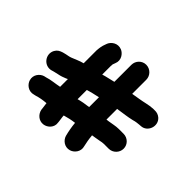

<svg xmlns="http://www.w3.org/2000/svg" viewBox="-174 -879 1119 1119"><g transform="rotate(-45 385.0 -320.0)"><path d="M659 -179H543C546 -158 549 -142 551 -131C556 -97 566 -67 568 -32V-19C569 -2 564 13 553 26C518 66 448 42 446 -11L445 -24L443 -42C442 -50 440 -59 437 -69C428 -108 427 -128 419 -178V-179H331L333 -163C336 -140 343 -115 343 -89V-50C343 -16 316 12 282 12C248 12 220 -16 220 -50V-89C220 -99 218 -109 216 -118C212 -135 211 -152 207 -170V-174C205 -173 204 -173 203 -173C178 -171 151 -166 130 -161C93 -150 62 -176 54 -203C43 -240 69 -271 97 -279C124 -286 155 -292 188 -295C185 -321 179 -348 172 -371V-372C157 -372 144 -368 129 -367L119 -366C83 -360 55 -389 51 -419C46 -455 74 -483 104 -488L114 -489C126 -491 139 -492 152 -494C151 -495 151 -497 151 -499C149 -523 145 -546 138 -568L135 -581C124 -618 150 -649 177 -657C214 -668 245 -642 253 -615L256 -602C266 -572 268 -538 275 -505H339L334 -515C331 -522 328 -530 325 -539C319 -556 318 -571 313 -588L310 -600L308 -606C292 -660 350 -704 397 -678C415 -668 422 -654 428 -635L433 -615C436 -602 437 -590 442 -578C451 -553 462 -534 469 -505H576C599 -503 615 -501 635 -493L646 -489C670 -479 695 -447 680 -409C670 -385 637 -359 600 -375L589 -379C587 -380 585 -380 584 -381C580 -381 575 -381 570 -382H499C507 -357 512 -328 519 -302H659C693 -302 721 -275 721 -241C721 -207 693 -179 659 -179ZM296 -382C303 -357 308 -329 311 -302H392L382 -346C379 -359 375 -371 372 -382Z"/></g></svg>

Font: Blanket
Style: Reversed
Weight: 700
Foundry: Cannot Into Space Fonts
Version: Version 0.9